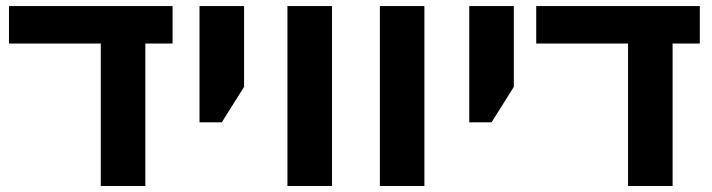

<svg xmlns="http://www.w3.org/2000/svg" viewBox="-20 -622 2380 642"><path d="M317 0V-553.8H466V0ZM10 -476.5V-601.8H557V-476.5Z M647.1 -213V-601.8H796.1V-331.5L721.6 -213Z M941.1 0V-601.8H1090.1V0Z M1250.1 0V-601.8H1399.1V0Z M1549.1 -213V-601.8H1698.1V-331.5L1623.6 -213Z M2080 0V-553.8H2229V0ZM1773 -476.5V-601.8H2320V-476.5Z"/></svg>

Font: Noto Sans Hebrew
Style: Regular
Weight: 400
Designer: Monotype Design Team
Foundry: Monotype Imaging Inc.
Version: Version 2.003;January 10, 2023;FontCreator 14.0.0.2877 64-bi